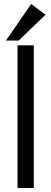

<svg xmlns="http://www.w3.org/2000/svg" viewBox="-20 -946 258 966"><path d="M68 -718H150V0H68ZM74 -742H10L137 -926L209 -872Z"/></svg>

Font: Average Sans
Style: Regular
Weight: 400
Designer: Eduardo Rodriguez Tunni
Foundry: Eduardo Rodriguez Tunni
Version: Version 1.002